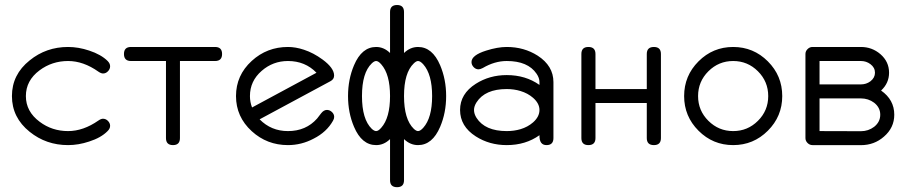

<svg xmlns="http://www.w3.org/2000/svg" viewBox="-20 -591 3690 782"><path d="M428.5 -321.3Q428.5 -309.8 419.8 -300.8Q411.1 -291.7 399.7 -291.7Q391.6 -291.7 380.9 -299.1Q319.6 -342.5 257.3 -342.5Q191.9 -342.5 140.9 -304.4Q85.4 -262.9 85.4 -199.7Q85.4 -136.7 141.6 -95Q191.9 -57.1 257.3 -57.1Q319.3 -57.1 380.9 -100.1Q391.4 -107.4 399.4 -107.4Q411.1 -107.4 419.8 -98.4Q428.5 -89.4 428.5 -78.4Q428.5 -66.9 417.7 -56.6Q391.4 -30 343.3 -14.6Q299.6 0 257.3 0Q168 0 100.8 -54.2Q28.6 -112.1 28.6 -199.7Q28.6 -287.4 100.8 -345Q168 -399.7 257.3 -399.7Q299.6 -399.7 343.3 -385Q391.6 -369.1 418.5 -342.5Q428.5 -332.3 428.5 -321.3Z M884.5 -371.1Q884.5 -342.5 856 -342.5H712.9V-28.6Q712.9 0 684.6 0Q656 0 656 -28.6V-342.5H513.4Q484.9 -342.5 484.9 -371.1Q484.9 -399.7 513.4 -399.7H856Q884.5 -399.7 884.5 -371.1Z M1341.1 -114.7Q1341.1 -107.4 1336.2 -99.1Q1310.5 -53.2 1257.6 -26.4Q1208 0 1152.8 0Q1067.4 0 1005.4 -56.6Q941.2 -115.2 941.2 -199.7Q941.2 -284.4 1005.4 -343Q1067.4 -399.7 1152.8 -399.7Q1184.3 -399.7 1218 -388.4Q1256.3 -376 1293.7 -348.6Q1340.8 -314 1340.8 -283.4Q1340.8 -268.1 1325.9 -260.3L1037.4 -105Q1084.5 -57.1 1152.8 -57.1Q1226.3 -57.1 1271.5 -108.2Q1277.1 -115.2 1287.8 -129.3Q1298.6 -143.3 1311.5 -143.3Q1322.8 -143.3 1331.9 -134.8Q1341.1 -126.2 1341.1 -114.7ZM1269 -294.7Q1222.9 -342.5 1152.8 -342.5Q1091.8 -342.5 1045.9 -302.5Q998 -261 998 -199.7Q998 -175.3 1006.6 -153.3Z M1797.1 -199.7Q1797.1 -131.6 1772.7 -74.5Q1741 0 1682.6 0Q1650.9 0 1625.5 -24.4V143.1Q1625.5 171.4 1597.2 171.4Q1568.6 171.4 1568.6 143.1V-24.4Q1543.5 0 1512 0Q1453.4 0 1421.9 -74.5Q1397.5 -131.6 1397.5 -199.7Q1397.5 -267.8 1421.9 -325.2Q1453.4 -399.7 1512 -399.7Q1543.5 -399.7 1568.6 -375.2V-542.2Q1568.6 -570.6 1597.2 -570.6Q1625.5 -570.6 1625.5 -542.2V-375.2Q1650.9 -399.7 1682.6 -399.7Q1741 -399.7 1772.7 -325.2Q1797.1 -267.8 1797.1 -199.7ZM1703.9 -329.1Q1691.7 -342.5 1682.6 -342.5Q1675.3 -342.5 1665.3 -332.8Q1625.5 -294.7 1625.5 -199.7Q1625.5 -105 1665.3 -66.4Q1675.3 -57.1 1682.6 -57.1Q1691.7 -57.1 1703.9 -70.6Q1740 -110.8 1740 -199.7Q1740 -288.6 1703.9 -329.1ZM1532.7 -329.1Q1521 -342.5 1512 -342.5Q1504.2 -342.5 1494.1 -332.8Q1454.3 -294.7 1454.3 -199.7Q1454.3 -105 1494.1 -66.4Q1504.2 -57.1 1512 -57.1Q1521 -57.1 1532.7 -70.6Q1568.6 -110.8 1568.6 -199.7Q1568.6 -288.6 1532.7 -329.1Z M2234.1 -28.6Q2234.1 0 2205.8 0Q2176.3 0 2177.2 -40.3Q2120.8 0 2043.9 0Q1973.4 0 1918 -35.4Q1853.8 -76.4 1853.8 -143.1Q1853.8 -209 1918 -249.8Q1973.6 -285.2 2043.9 -285.2Q2120.8 -285.2 2177.2 -245.1V-256.6Q2177.2 -273.7 2165.3 -290.8Q2130.1 -342.5 2043.9 -342.5Q1994.6 -342.5 1946.3 -314Q1936 -308.6 1929 -308.6Q1917.7 -308.6 1909.1 -317.6Q1900.4 -326.7 1900.4 -338.4Q1900.4 -366.2 1960.4 -385Q2006.8 -399.7 2043.9 -399.7Q2114.3 -399.7 2169.9 -364.3Q2234.1 -322.8 2234.1 -256.6ZM2177.2 -143.1Q2177.2 -169.7 2151.4 -192.4Q2129.6 -211.4 2100.1 -220.2Q2074 -228.3 2043.9 -228.3Q1955.6 -228.3 1920.9 -174.3Q1910.6 -158.2 1910.6 -143.1Q1910.6 -127 1920.9 -110.8Q1955.6 -57.1 2043.9 -57.1Q2074 -57.1 2100.1 -64.9Q2129.6 -73.7 2151.4 -92.8Q2177.2 -115.7 2177.2 -143.1Z M2671.9 -28.6Q2671.9 0 2643.3 0Q2614.3 0 2614.3 -28.6V-171.4H2405.3V-28.6Q2405.3 0 2376.5 0Q2347.9 0 2347.9 -28.6V-371.1Q2347.9 -399.7 2376.5 -399.7Q2405.3 -399.7 2405.3 -371.1V-228.3H2614.3V-371.1Q2614.3 -399.7 2643.3 -399.7Q2671.9 -399.7 2671.9 -371.1Z M3166 -199.7Q3166 -117.2 3107.4 -58.6Q3048.8 0 2966.1 0Q2883.5 0 2825 -58.6Q2766.4 -117.2 2766.4 -199.7Q2766.4 -282.5 2825 -341.1Q2883.5 -399.7 2966.1 -399.7Q3048.8 -399.7 3107.4 -341.1Q3166 -282.5 3166 -199.7ZM3108.9 -199.7Q3108.9 -258.8 3067 -300.7Q3025.1 -342.5 2966.1 -342.5Q2907.2 -342.5 2865.2 -300.7Q2823.2 -258.8 2823.2 -199.7Q2823.2 -140.6 2865.2 -98.9Q2907.2 -57.1 2966.1 -57.1Q3025.1 -57.1 3067 -98.9Q3108.9 -140.6 3108.9 -199.7Z M3622.3 -123.8Q3622.3 -70.6 3580.1 -34.4Q3540.8 0.2 3486.3 0.2L3289.1 0Q3277.8 0 3269.2 -8.5Q3260.5 -17.1 3260.5 -28.6V-371.1Q3260.5 -382.6 3269.2 -391.1Q3277.8 -399.7 3289.1 -399.7H3486.6Q3531.7 -399.7 3565.9 -370.4Q3601.1 -339.8 3601.1 -294.9Q3601.1 -252.4 3568.6 -222.2Q3622.3 -184.8 3622.3 -123.8ZM3543.7 -294.9Q3543.7 -315.9 3525.1 -329.8Q3508.1 -342.5 3486.6 -342.5H3317.9V-247.3H3486.6Q3508.1 -247.3 3525.1 -259.8Q3543.7 -274.2 3543.7 -294.9ZM3565.2 -123.8Q3565.2 -153.1 3540.3 -172.6Q3516.6 -190.2 3486.6 -190.2H3317.9V-57.1L3486.3 -56.6Q3516.6 -56.6 3540.3 -74.5Q3565.2 -94.2 3565.2 -123.8Z"/></svg>

Font: EnergyBar
Style: Regular
Weight: 400
Italic angle: -10°
Version: 1.0 2000-03-28